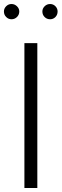

<svg xmlns="http://www.w3.org/2000/svg" viewBox="-54 -946 310 966"><path d="M68.8 0V-729H133.8V0ZM-34.2 -888.2Q-34.2 -903.3 -22.9 -914.6Q-11.7 -925.8 3.9 -925.8Q19.5 -925.8 31.2 -914.6Q43 -903.3 43 -888.2Q43 -872.1 31.5 -860.6Q20 -849.1 3.9 -849.1Q-11.7 -849.1 -22.9 -860.4Q-34.2 -871.6 -34.2 -888.2ZM159.2 -888.2Q159.2 -903.3 170.7 -914.6Q182.1 -925.8 198.2 -925.8Q213.9 -925.8 224.9 -914.6Q235.8 -903.3 235.8 -888.2Q235.8 -871.6 224.9 -860.4Q213.9 -849.1 198.2 -849.1Q181.6 -849.1 170.4 -860.4Q159.2 -871.6 159.2 -888.2Z"/></svg>

Font: Lumene Sans Expanded Light
Style: Regular
Weight: 300
Width: 7
Designer: Deni Anggara
Version: Version 1.003;Glyphs 3.1.2 (3151)